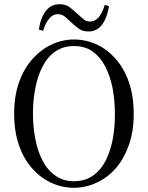

<svg xmlns="http://www.w3.org/2000/svg" viewBox="-20 -873 700 909"><path d="M330 16Q385 16 437 -8Q488 -31 528 -76Q567 -121 590 -186Q613 -251 613 -333Q613 -419 590 -485Q567 -550 527 -595Q487 -640 437 -663Q386 -686 330 -686Q275 -686 224 -662Q173 -638 133 -593Q93 -548 70 -483Q47 -418 47 -336Q47 -250 70 -185Q93 -119 133 -75Q173 -30 224 -7Q274 16 330 16ZM330 -15Q280 -15 243 -41Q206 -66 183 -110Q159 -154 148 -212Q136 -270 136 -336Q136 -401 148 -459Q159 -516 183 -561Q206 -605 243 -630Q280 -655 330 -655Q381 -655 418 -630Q454 -604 478 -559Q501 -514 513 -456Q524 -398 524 -333Q524 -267 513 -210Q501 -152 478 -108Q454 -64 418 -40Q381 -15 330 -15ZM164 -733 184 -727Q195 -764 213 -785Q230 -806 255 -806Q273 -806 289 -793Q304 -779 323 -762Q338 -748 355 -736Q372 -724 399 -724Q439 -724 463 -756Q487 -788 496 -844L476 -850Q465 -813 448 -792Q430 -771 405 -771Q387 -771 372 -785Q356 -799 338 -815Q322 -830 305 -842Q288 -853 261 -853Q221 -853 197 -821Q172 -789 164 -733Z"/></svg>

Font: Source Serif 4 48pt
Style: Regular
Weight: 400
Designer: Frank Grie√ühammer
Foundry: Adobe Systems Incorporated
Version: Version 4.004;hotconv 1.0.116;makeotfexe 2.5.65601